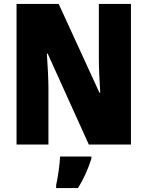

<svg xmlns="http://www.w3.org/2000/svg" viewBox="-20 -734 749 975"><path d="M645 0V-714H482V-436C482 -391 485 -327 489 -263H485L278 -714H64V0H226V-281C226 -325 223 -393 218 -462H222L431 0ZM444 72V61H285C284 100 273 171 265 207V221H376C406 173 427 125 444 72Z"/></svg>

Font: Noto Sans Devanagari UI Condensed Black
Style: Regular
Weight: 900
Width: 3
Designer: Jelle Bosma - Monotype Design Team
Foundry: Monotype Imaging Inc.
Version: Version 2.004